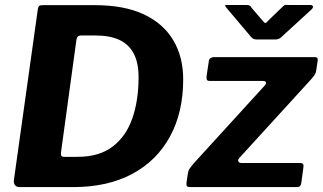

<svg xmlns="http://www.w3.org/2000/svg" viewBox="-20 -763 1316 783"><path d="M59.2 0Q47.4 0 41.2 -8Q35 -16 36.7 -28.8L134.4 -726.4Q136.1 -736.1 140.2 -739.1Q144.2 -742 155.4 -742H366Q486.7 -742 566.6 -704.4Q646.5 -666.7 686.8 -598.6Q727.1 -530.5 727.1 -439.3Q727.1 -305 673.2 -206.2Q619.4 -107.3 519 -53.6Q418.7 0 277.9 0H59.2ZM296.6 -123.4Q384.2 -123.4 439 -165Q493.8 -206.5 519.5 -279.8Q545.1 -353.1 545.1 -448.6Q545.1 -508 524.8 -545.6Q504.5 -583.2 465.7 -600.8Q426.9 -618.3 370 -618.3H309.8Q294.1 -618.3 291.7 -600.9L228.6 -140.6Q227.6 -131.9 230.5 -127.6Q233.3 -123.4 240.8 -123.4ZM757.5 0Q745.6 0 742.3 -3.8Q739.1 -7.6 740.8 -19.4L745.9 -53.9Q747.6 -66.8 752.8 -74.5Q757.9 -82.2 770.7 -97.5L1060.8 -415.5Q1066.2 -422.3 1064.3 -427.7Q1062.4 -433 1049.8 -433H835.3Q825.6 -433 823.6 -437.9Q821.5 -442.7 822.5 -453.1L831.9 -515.4Q833.6 -523 839.5 -526.5Q845.5 -530 852 -530H1264.4Q1277.7 -530 1275.6 -515.7L1269.4 -475.1Q1268.4 -465.5 1263.1 -457.6Q1257.7 -449.8 1248.4 -439.1L955.1 -117.8Q948.9 -110.3 952.3 -104.3Q955.6 -98.4 963.6 -98.4H1204Q1220.3 -98.4 1217.5 -82.4L1208.8 -17.3Q1207.8 -9.7 1204 -4.9Q1200.1 0 1189.4 0H757.5ZM1134.8 -737.7Q1141.3 -743.6 1145.8 -743.1Q1150.4 -742.7 1158 -742.7H1244.6Q1254.1 -742.7 1256 -737.2Q1258 -731.7 1249.8 -723.9L1125.9 -610.4Q1120.7 -606.2 1115.7 -604.1Q1110.6 -602 1101 -602H1028.2Q1016.2 -602 1009.5 -607.1Q1002.8 -612.2 998.8 -618.4L904.4 -730.1Q899.6 -737 897.9 -739.9Q896.1 -742.7 903.9 -742.7H985.1Q993.7 -742.7 998.3 -740.1Q1002.9 -737.6 1006.2 -730.7L1051.3 -678.4Q1060.7 -666 1065.4 -670.2Q1070.1 -674.4 1080.5 -685.4Z"/></svg>

Font: Libre Franklin Thin
Style: Italic
Weight: 100
Italic angle: -8°
Designer: Pablo Impallari, Rodrigo Fuenzalida, Nhung Nguyen
Foundry: Impallari Type
Version: Version 3.000